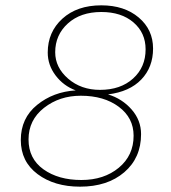

<svg xmlns="http://www.w3.org/2000/svg" viewBox="-20 -691 640 720"><path d="M280 9Q184 9 121 -38Q58 -85 58 -166Q58 -248 119 -297.5Q180 -347 264 -352Q218 -369 188.5 -408Q159 -447 159 -494Q159 -571 214 -621Q269 -671 360 -671Q446 -671 500 -625.5Q554 -580 554 -509Q554 -439 510 -393Q466 -347 385 -337Q438 -321 473.5 -280.5Q509 -240 509 -188Q509 -99 446 -45Q383 9 280 9ZM355 -354Q432 -354 479 -396.5Q526 -439 526 -506Q526 -568 480.5 -607Q435 -646 360 -646Q282 -646 234.5 -603Q187 -560 187 -495Q187 -438 235.5 -396Q284 -354 355 -354ZM285 -16Q370 -16 425.5 -62Q481 -108 481 -182Q481 -249 425.5 -290.5Q370 -332 283 -332Q203 -332 145 -286.5Q87 -241 87 -168Q87 -96 143 -56Q199 -16 285 -16Z"/></svg>

Font: Elaine Sans ExtraLight
Style: Italic
Weight: 275
Italic angle: -13°
Designer: Wei Huang
Foundry: Wei Huang
Version: Version 2.001;December 24, 2019;FontCreator 12.0.0.2547 64-b